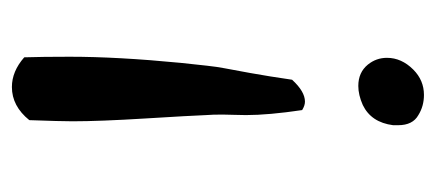

<svg xmlns="http://www.w3.org/2000/svg" viewBox="-232 -528 757 334"><g transform="rotate(-90 147.0 -360.5)"><path d="M175.8 -231.4Q155.3 -209 137.7 -209Q130.9 -209 123 -213.9Q114.3 -272.5 114.3 -311.5Q114.3 -318.4 114.7 -331.5Q115.2 -344.7 115.2 -352.5Q115.2 -370.1 114.3 -380.9Q113.3 -407.2 108.4 -486.8Q103.5 -566.4 103.5 -613.3Q103.5 -633.8 105.5 -688.5Q129.9 -718.8 163.1 -718.8Q190.4 -718.8 214.8 -697.3Q215.8 -666 215.8 -618.2Q215.8 -535.2 205.1 -424.8Q202.1 -397.5 200.2 -379.4Q198.2 -361.3 195.8 -349.1Q193.4 -336.9 187.5 -304.2Q181.6 -271.5 175.8 -231.4ZM114.3 -11.7Q96.7 -21.5 96.7 -46.9V-55.7Q101.6 -93.8 131.8 -108.4Q149.4 -116.2 165 -116.2Q188.5 -116.2 202.1 -99.6Q213.9 -85 213.9 -66.4Q213.9 -41 193.4 -20.5Q174.8 -2 149.4 -2Q129.9 -2 114.3 -11.7Z"/></g></svg>

Font: LPEducational
Style: Medium
Weight: 500
Designer: Based on Essays1743, by John Stracke, which says:

Based on the typeface in a 1743 English translation of the essays of 
Version: Version 001.204